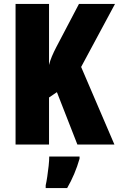

<svg xmlns="http://www.w3.org/2000/svg" viewBox="-20 -734 604 975"><path d="M561 0H373L269 -266L229 -239V0H59V-714H229V-404Q234 -425 243.5 -447.5Q253 -470 266 -495L381 -714H564L392 -394ZM384 72Q361 152 321 221H212V207Q216 190 220 163Q224 136 227 108.5Q230 81 230 61H384Z"/></svg>

Font: Noto Sans Gujarati UI ExtraCondensed Black
Style: Regular
Weight: 900
Width: 2
Designer: Jelle Bosma - Monotype Design Team, Universal Thirst
Foundry: Monotype Imaging Inc.
Version: Version 2.106; ttfautohint (v1.8.4.7-5d5b)